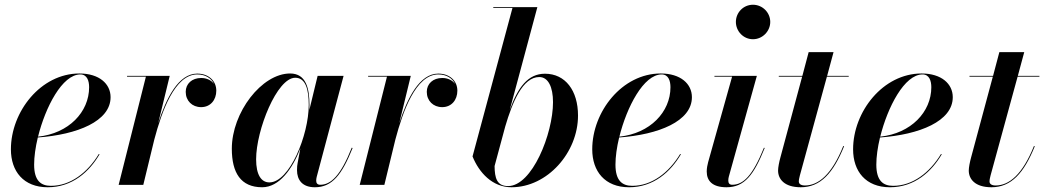

<svg xmlns="http://www.w3.org/2000/svg" viewBox="-20 -780 4405 810"><path d="M124 -85.5C124 -118.5 129.5 -158.5 139.5 -200C306 -212 446.5 -268.5 446.5 -370C446.5 -426.5 398.5 -470 315 -470C152 -470 26 -309 26 -150C26 -57.5 79 10 181.5 10C285.5 10 357 -56 400 -129L397 -130.5C349 -51 276.5 4 195 4C153.5 4 124 -16.5 124 -85.5ZM319 -466C347.5 -466 356 -439 356 -412C356 -307.5 270 -217 140.5 -203.5C171.5 -328 242.5 -466 319 -466Z M595.5 -456.5 480.5 0H584.5L631 -191.5C662 -308.5 717 -466 812 -466C847 -466 872 -449.5 883 -425.5C872 -441.5 851.5 -451 829 -451C789.5 -451 763.5 -426.5 763.5 -392.5C763.5 -355 790.5 -328 828.5 -328C868 -328 892.5 -358.5 892.5 -397.5C892.5 -438.5 860.5 -469.5 812 -469.5C732.5 -469.5 681 -364.5 647.5 -260.5L696 -460H516V-456.5Z M1285.5 -337C1285.5 -405.5 1272 -470 1204 -470C1084 -470 958 -305.5 958 -152.5C958 -51.5 995.5 10 1086 10C1158 10 1213 -66.5 1247 -153.5L1235.5 -91.5C1234 -84.5 1233 -75 1233 -62.5C1233 -20 1256 10 1308.5 10C1381 10 1422.5 -43 1467.5 -155.5L1464 -157C1416.5 -37.5 1375 -0.5 1331 -0.5C1318.5 -0.5 1314 -8 1314 -17.5C1314 -22 1314.5 -28 1316 -33.5L1429.5 -460H1320L1285 -316C1285.5 -323.5 1285.5 -330.5 1285.5 -337ZM1282.5 -337.5C1282.5 -210 1201.5 -10.5 1116.5 -10.5C1082 -10.5 1060.5 -42.5 1060.5 -108C1060.5 -231.5 1148.5 -452 1225.5 -452C1269.5 -452 1282.5 -402.5 1282.5 -337.5Z M1612.5 -456.5 1497.5 0H1601.5L1648 -191.5C1679 -308.5 1734 -466 1829 -466C1864 -466 1889 -449.5 1900 -425.5C1889 -441.5 1868.5 -451 1846 -451C1806.5 -451 1780.5 -426.5 1780.5 -392.5C1780.5 -355 1807.5 -328 1845.5 -328C1885 -328 1909.5 -358.5 1909.5 -397.5C1909.5 -438.5 1877.5 -469.5 1829 -469.5C1749.5 -469.5 1698 -364.5 1664.5 -260.5L1713 -460H1533V-456.5Z M2142 -746.5 1973.5 -120C2001 -52 2057 10 2138 10C2289.5 10 2418.5 -136.5 2418.5 -292.5C2418.5 -398 2365 -469 2279 -469C2207.5 -469 2165 -412 2130.5 -316L2247 -750H2061V-746.5ZM2066.5 -79.5 2111.5 -246.5C2141.5 -348.5 2185 -455 2255 -455C2293 -455 2313 -412.5 2313 -349C2313 -215 2224.5 5 2123.5 5C2076 5 2067 -29 2066.5 -79.5Z M2576.5 -85.5C2576.5 -118.5 2582 -158.5 2592 -200C2758.5 -212 2899 -268.5 2899 -370C2899 -426.5 2851 -470 2767.5 -470C2604.5 -470 2478.5 -309 2478.5 -150C2478.5 -57.5 2531.5 10 2634 10C2738 10 2809.5 -56 2852.5 -129L2849.5 -130.5C2801.5 -51 2729 4 2647.5 4C2606 4 2576.5 -16.5 2576.5 -85.5ZM2771.5 -466C2800 -466 2808.5 -439 2808.5 -412C2808.5 -307.5 2722.5 -217 2593 -203.5C2624 -328 2695 -466 2771.5 -466Z M3084.5 -687.5C3084.5 -648.5 3116 -614.5 3156.5 -614.5C3197 -614.5 3229.5 -648.5 3229.5 -687.5C3229.5 -727 3197 -760 3156.5 -760C3116 -760 3084.5 -727 3084.5 -687.5ZM3206 -155.5 3203 -157C3154.5 -37 3115 -0.5 3069 -0.5C3056.5 -0.5 3052.5 -8.5 3052.5 -18.5C3052.5 -23 3053 -28.5 3054.5 -34L3173 -460H2994V-456.5H3068.5L2967.5 -96C2964.5 -85 2961.5 -70 2961.5 -56.5C2961.5 -16 2986.5 10 3045 10C3121.5 10 3160.5 -43 3206 -155.5Z M3541 -163 3537.5 -164C3489.5 -44 3432.5 2.5 3376 2.5C3359 2.5 3350 -4 3350 -14.5C3350 -23.5 3353 -32.5 3354.5 -40L3468.5 -456.5H3560.5V-460H3469.5L3496.5 -560H3391.5L3365 -460H3265.5V-456.5H3364L3272.5 -116.5C3267 -96.5 3262.5 -73.5 3262.5 -60.5C3262.5 -25 3288.5 10 3358 10C3442 10 3495.5 -50.5 3541 -163Z M3677 -85.5C3677 -118.5 3682.5 -158.5 3692.5 -200C3859 -212 3999.5 -268.5 3999.5 -370C3999.5 -426.5 3951.5 -470 3868 -470C3705 -470 3579 -309 3579 -150C3579 -57.5 3632 10 3734.5 10C3838.5 10 3910 -56 3953 -129L3950 -130.5C3902 -51 3829.5 4 3748 4C3706.5 4 3677 -16.5 3677 -85.5ZM3872 -466C3900.5 -466 3909 -439 3909 -412C3909 -307.5 3823 -217 3693.5 -203.5C3724.5 -328 3795.5 -466 3872 -466Z M4345.5 -163 4342 -164C4294 -44 4237 2.5 4180.5 2.5C4163.5 2.5 4154.5 -4 4154.5 -14.5C4154.5 -23.5 4157.5 -32.5 4159 -40L4273 -456.5H4365V-460H4274L4301 -560H4196L4169.5 -460H4070V-456.5H4168.5L4077 -116.5C4071.5 -96.5 4067 -73.5 4067 -60.5C4067 -25 4093 10 4162.5 10C4246.5 10 4300 -50.5 4345.5 -163Z"/></svg>

Font: Bodoni* 48pt Medium
Style: Italic
Weight: 500
Italic angle: -13°
Version: Version 2.3